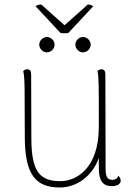

<svg xmlns="http://www.w3.org/2000/svg" viewBox="-20 -819 591 851"><path d="M283 -673 393 -791C387 -797 375 -799 369 -799L266 -707L163 -799C157 -799 141 -797 138 -791L248 -673C260 -671 271 -671 283 -673ZM154 -621C154 -603 170 -587 188 -587C206 -587 222 -603 222 -621C222 -639 206 -655 188 -655C170 -655 154 -639 154 -621ZM314 -621C314 -603 330 -587 348 -587C366 -587 382 -603 382 -621C382 -639 366 -655 348 -655C330 -655 314 -639 314 -621ZM505 -40C498 -24 486 -22 478 -22C456 -22 448 -35 448 -72L447 -490C447 -504 441 -512 430 -512C421 -512 416 -508 412 -504C418 -480 418 -445 418 -257C418 -68 314 -16 248 -16C156 -16 119 -59 119 -206L118 -490C118 -504 112 -512 101 -512C92 -512 87 -508 83 -504C87 -488 89 -457 89 -417L90 -207C91 -44 139 12 245 12C319 12 389 -37 418 -119V-73C418 -21 434 6 475 6C499 6 515 -3 515 -18C515 -25 512 -32 505 -40Z"/></svg>

Font: Arima Koshi Thin
Style: Regular
Weight: 250
Designer: Joana Correia and Natanael Gama
Foundry: NDISCOVER
Version: Version 1.019;PS 001.019;hotconv 1.0.88;makeotf.lib2.5.64775